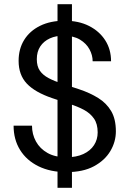

<svg xmlns="http://www.w3.org/2000/svg" viewBox="-20 -811 619 918"><path d="M255 87V-791H324V87ZM298 12Q221 12 164 -16Q107 -44 76 -94Q45 -144 45 -210H133Q133 -169 152 -134.5Q171 -100 207.5 -79.5Q244 -59 298 -59Q345 -59 378.5 -74.5Q412 -90 429.5 -117Q447 -144 447 -178Q447 -219 429 -244.5Q411 -270 381 -286Q351 -302 311.5 -314.5Q272 -327 229 -342Q147 -370 108 -411.5Q69 -453 69 -520Q69 -577 95.5 -620Q122 -663 171.5 -687.5Q221 -712 289 -712Q356 -712 405.5 -687Q455 -662 483 -618.5Q511 -575 511 -518H423Q423 -547 408 -575Q393 -603 362.5 -621.5Q332 -640 286 -640Q248 -641 218.5 -627.5Q189 -614 172.5 -589Q156 -564 156 -528Q156 -494 170.5 -473Q185 -452 212.5 -437.5Q240 -423 277 -411Q314 -399 359 -384Q410 -367 449.5 -342.5Q489 -318 511.5 -280Q534 -242 534 -183Q534 -133 507.5 -88.5Q481 -44 429 -16Q377 12 298 12Z"/></svg>

Font: DM Sans 17pt
Style: Regular
Weight: 400
Version: Version 4.004;gftools[0.9.30]